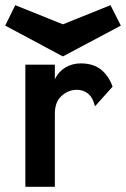

<svg xmlns="http://www.w3.org/2000/svg" viewBox="-40 -722 487 742"><path d="M58 0V-472H172V-416Q186 -445 212.5 -461Q239 -477 272 -477Q321 -477 351 -452.5Q381 -428 395 -387L327 -311Q319 -345 300.5 -360Q282 -375 257 -375Q224 -375 197.5 -351Q171 -327 172 -279V0ZM203 -504 -20 -623 19 -702 203 -628 387 -702 427 -623Z"/></svg>

Font: Lil Grotesk Bold
Style: Regular
Weight: 700
Designer: Bastien Sozeau
Foundry: NBR — Bastien Sozeau
Version: Version 4.002; ttfautohint (v1.8.4.7-5d5b)